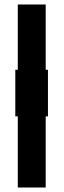

<svg xmlns="http://www.w3.org/2000/svg" viewBox="-20 -680 283 853"><path d="M48 -370H193V-163H48ZM59 153V-660H183V153Z"/></svg>

Font: Bricolage Grotesque 28pt
Style: Bold
Weight: 700
Designer: Mathieu Triay
Foundry: Atelier Triay
Version: Version 1.000;gftools[0.9.30]